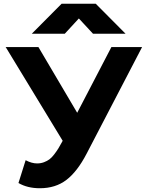

<svg xmlns="http://www.w3.org/2000/svg" viewBox="-20 -750 835 1020"><path d="M398.9 -651.9 324.2 -570.8H148.9L307.1 -730H488.8L647 -570.8H474.1ZM9.8 -500H184.1L390.1 -150.9L571.8 -500H734.9L439.9 66.9Q390.6 161.6 332.8 205.8Q274.9 250 191.9 250Q125.5 250 78.1 222.2L116.2 101.1Q148.4 118.2 176.8 118.2Q196.8 118.2 213.6 111.8Q230.5 105.5 242.7 96.4Q254.9 87.4 268.3 69.8Q281.7 52.2 290.5 37.8Q299.3 23.4 313 -2L13.2 -495.1Z"/></svg>

Font: Messapia Bold
Style: Regular
Weight: 400
Designer: Luca Marsano
Foundry: Collletttivo
Version: Version 1.000;FEAKit 1.0